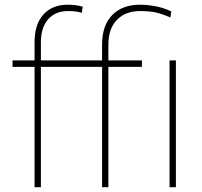

<svg xmlns="http://www.w3.org/2000/svg" viewBox="-20 -780 842 800"><path d="M150.4 0H124V-501.5H32.2V-528.3H124V-603.5Q124 -679.2 160.9 -719.7Q197.8 -760.3 262.2 -760.3Q277.3 -760.3 293.5 -758.5Q309.6 -756.8 324.7 -752L320.8 -726.6Q307.1 -730.5 294.9 -732.2Q282.7 -733.9 262.7 -733.9Q210.9 -733.9 180.7 -699.7Q150.4 -665.5 150.4 -603.5V-528.3H405.3V-593.8Q405.3 -674.3 447.5 -717.3Q489.7 -760.3 563 -760.3Q593.3 -760.3 627 -754.2Q660.6 -748 693.8 -732.4L689.9 -707Q660.6 -720.2 633.5 -727.1Q606.4 -733.9 563.5 -733.9Q502.9 -733.9 467.3 -697.3Q431.6 -660.6 431.6 -593.8V-528.3H571.3V-501.5H431.6V0H405.3V-501.5H150.4ZM712.9 -528.3V0H686.5V-528.3Z"/></svg>

Font: Vazirmatn UI FD Thin
Style: Regular
Weight: 100
Designer: Saber Rastikerdar
Foundry: Saber Rastikerdar
Version: Version 33.003